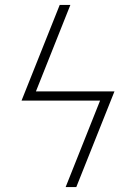

<svg xmlns="http://www.w3.org/2000/svg" viewBox="-20 -755 540 775"><path d="M245 0 384 -349H67L221 -735H264L125 -386H442L288 0Z"/></svg>

Font: Iosevka Term Curly XLt Obl
Style: Regular
Weight: 200
Italic angle: -9°
Designer: Belleve Invis
Foundry: Belleve Invis
Version: Version 32.3.0